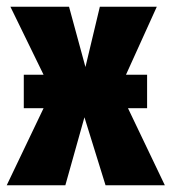

<svg xmlns="http://www.w3.org/2000/svg" viewBox="-35 -553 512 573"><path d="M347 -230 457 0H280L217 -203L160 0H-15L95 -230H36V-330H95L-4 -533H171L220 -353L263 -533H433L341 -330H404V-230Z"/></svg>

Font: Fira Sans Extra Condensed ExtraBold
Style: Regular
Weight: 800
Width: 1
Designer: Carrois Corporate & Edenspiekermann AG
Foundry: Carrois Corporate GbR & Edenspiekermann AG
Version: Version 4.203